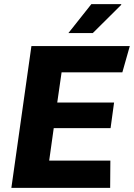

<svg xmlns="http://www.w3.org/2000/svg" viewBox="-20 -909 648 929"><path d="M35 0 132 -686H608L572 -559H278L257 -413H532L515 -289H240L218 -132H514L513 0ZM311 -749 422 -889H566L567 -886L429 -749Z"/></svg>

Font: Chivo Mono
Style: Bold Italic
Weight: 700
Italic angle: -8.05°
Monospace: yes
Version: Version 1.008